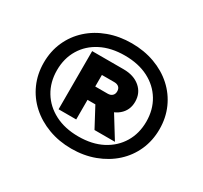

<svg xmlns="http://www.w3.org/2000/svg" viewBox="-133 -952 1069 1009"><g transform="rotate(30 401.0 -447.5)"><path d="M401 -128Q326 -128 261.5 -152Q197 -176 149.5 -219Q102 -262 76 -320.5Q50 -379 50 -448Q50 -517 76 -575.5Q102 -634 149.5 -677Q197 -720 261.5 -743.5Q326 -767 401 -767Q476 -767 540.5 -743.5Q605 -720 652.5 -677Q700 -634 726 -575.5Q752 -517 752 -448Q752 -379 726 -320.5Q700 -262 652.5 -219Q605 -176 540.5 -152Q476 -128 401 -128ZM401 -202Q484 -202 544.5 -233.5Q605 -265 638.5 -320.5Q672 -376 672 -448Q672 -520 638.5 -575.5Q605 -631 544.5 -662Q484 -693 401 -693Q319 -693 258 -662Q197 -631 163.5 -575.5Q130 -520 130 -448Q130 -376 163.5 -320.5Q197 -265 258 -233.5Q319 -202 401 -202ZM240 -627H347V-274H240ZM431 -393H320V-474H422Q440 -474 450 -483.5Q460 -493 460 -509Q460 -526 450 -535Q440 -544 422 -544H320V-627H431Q493 -627 531 -594.5Q569 -562 569 -509Q569 -457 531 -425Q493 -393 431 -393ZM370 -439H480L582 -274H458Z"/></g></svg>

Font: Unbounded ExtraBold
Style: Regular
Weight: 800
Designer: Luke Prowse, Jean-Baptiste Morizot, Fátima Lázaro, Florian Runge
Foundry: NaN
Version: Version 1.701;gftools[0.9.28.dev5+ged2979d]